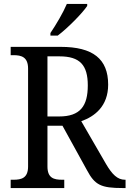

<svg xmlns="http://www.w3.org/2000/svg" viewBox="-20 -951 655 971"><path d="M235 -784V-771H272C324 -810 398 -886 421 -921V-931H318C299 -886 264 -827 235 -784ZM34 0H305V-42H294C253 -42 220 -50 220 -109V-315H296L420 -90C460 -15 491 0 601 0H615V-42H612C574 -42 547 -69 516 -122L391 -338C459 -362 527 -414 527 -523C527 -653 450 -714 287 -714H34V-672H48C88 -672 122 -663 122 -604V-109C122 -50 88 -42 48 -42H34ZM279 -362H220V-666H281C384 -666 424 -622 424 -519C424 -415 386 -362 279 -362Z"/></svg>

Font: Noto Serif Ethiopic SemiCondensed
Style: Regular
Weight: 400
Width: 4
Designer: Monotype Design Team
Foundry: Monotype Imaging Inc.
Version: Version 2.102